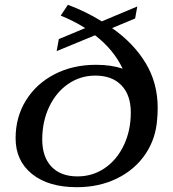

<svg xmlns="http://www.w3.org/2000/svg" viewBox="-20 -770 719 800"><path d="M637 -321Q637 -291 635 -276Q630 -193 586 -128Q542 -63 467.5 -26.5Q393 10 300 10Q182 10 113.5 -45Q45 -100 45 -194Q45 -282 88 -351.5Q131 -421 207 -460.5Q283 -500 380 -500Q443 -500 491 -484Q453 -564 376 -623L216 -557L225 -607L335 -653Q289 -682 233 -705L263 -750Q338 -722 404 -681L552 -743L543 -693L447 -653Q537 -590 587 -507Q637 -424 637 -321ZM525 -301Q525 -374 486 -414.5Q447 -455 377 -455Q315 -455 264.5 -420.5Q214 -386 185 -325Q156 -264 156 -189Q156 -116 194.5 -75.5Q233 -35 303 -35Q366 -35 416.5 -69.5Q467 -104 496 -165Q525 -226 525 -301Z"/></svg>

Font: Fahkwang Medium
Style: Italic
Weight: 500
Italic angle: -10°
Version: Version 1.000; ttfautohint (v1.6)